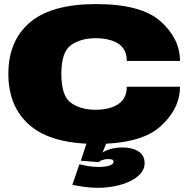

<svg xmlns="http://www.w3.org/2000/svg" viewBox="-20 -702 946 942"><path d="M452 4Q672.5 4 767.8 -82.2Q863 -168.5 863 -276.5H602Q602 -218.5 560 -191Q518 -163.5 448.5 -163.5Q376.5 -163.5 328.8 -197Q281 -230.5 281 -339.5Q281 -448 329 -481.2Q377 -514.5 448.5 -514.5Q519 -514.5 560.5 -487.8Q602 -461 602 -403H863Q863 -512.5 768 -597.2Q673 -682 451.5 -682Q232.5 -682 126.8 -592Q21 -502 21 -339.5Q21 -177.5 126.8 -86.8Q232.5 4 452 4ZM461 219.5Q500.5 219.5 541.2 211.8Q582 204 615.8 188.2Q649.5 172.5 669.5 150Q689.5 127.5 689.5 98.5Q689.5 60.5 659.8 41Q630 21.5 581 21.5Q546 21.5 516.2 31Q486.5 40.5 471.5 55.5L464 93.5Q469 88 482 83.2Q495 78.5 508.5 78.5Q524.5 78.5 530.8 81Q537 83.5 537 92Q537 103 518 110Q499 117 463.5 117Q436 117 411.8 112.8Q387.5 108.5 369.5 104L335 205Q368 211.5 400.2 215.5Q432.5 219.5 461 219.5ZM464 93.5 502 0H405L376.5 86.5Z"/></svg>

Font: Anybody Expanded Black
Style: Regular
Weight: 900
Width: 7
Designer: Tyler Finck
Foundry: Etcetera Type Company
Version: Version 1.113;gftools[0.9.25]